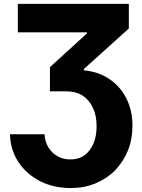

<svg xmlns="http://www.w3.org/2000/svg" viewBox="-20 -747 728 983"><path d="M31.2 -59.6H208Q210 -22 228 7.8Q245.6 36.6 274.4 52.7Q303.2 69.3 340.3 69.3Q382.8 69.3 413.1 47.4Q442.4 25.9 459 -13.2Q474.6 -50.3 474.6 -101.1Q474.6 -156.7 455.1 -196.3Q435.1 -237.3 401.9 -258.3Q367.7 -279.3 322.8 -279.3H235.8V-403.3L425.3 -576.2V-581.5H71.3V-727.1H639.6V-601.1L409.7 -394V-386.7Q484.4 -380.4 540.5 -341.8Q597.2 -303.2 627 -243.2Q658.2 -180.7 658.2 -104Q658.2 -34.2 634.8 23.9Q611.8 80.6 568.8 125.5Q528.8 166.5 468.8 191.9Q411.6 215.8 341.8 215.8Q253.9 215.8 184.6 180.2Q114.7 144 74.2 82.5Q33.2 20.5 31.2 -59.6Z"/></svg>

Font: My Font
Style: Regular
Weight: 500
Designer: Rasmus Andersson
Foundry: rsms
Version: Version 0.001